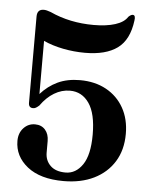

<svg xmlns="http://www.w3.org/2000/svg" viewBox="-53 -765 633 819"><g transform="rotate(5 264.0 -356.0)"><path d="M39 -144Q39 -177.5 59 -199Q79 -220.5 108 -220.5Q135.5 -220.5 151.5 -202.2Q167.5 -184 167.5 -154V-104.5Q167.5 -71 190 -49Q212.5 -27 255 -27Q299 -27 327.8 -69.2Q356.5 -111.5 356.5 -198Q356.5 -288 326 -332.2Q295.5 -376.5 244 -376.5Q208.5 -376.5 176.5 -357.2Q144.5 -338 119 -302Q111 -295 105.5 -291.8Q100 -288.5 93 -288.5Q74 -288.5 74 -310V-679Q74 -710.5 102.5 -710.5Q114 -710.5 132.5 -703.5Q217 -664.5 320 -664.5Q374 -664.5 411.8 -676.5Q449.5 -688.5 464 -712Q475.5 -723 483.5 -722Q495 -721 491.5 -698.5Q481 -615 431.5 -579Q382 -543 293 -543Q245.5 -543 198.8 -552.2Q152 -561.5 115 -578.5V-351Q146.5 -386.5 187.5 -405.8Q228.5 -425 282.5 -425Q347 -425 395.2 -398.5Q443.5 -372 470.2 -324.5Q497 -277 497 -213.5Q497 -144.5 466 -94.5Q435 -44.5 379.5 -17.2Q324 10 249.5 10Q149.5 10 94.2 -34Q39 -78 39 -144Z"/></g></svg>

Font: Fraunces 144pt S050 SemiBold
Style: Regular
Weight: 600
Version: Version 1.000; ttfautohint (v1.8.3)